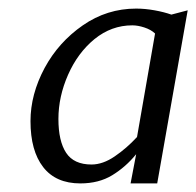

<svg xmlns="http://www.w3.org/2000/svg" viewBox="-20 -790 457 447"><path d="M167 -363Q110 -363 80.5 -401Q51 -439 51 -508Q51 -570.5 84 -632Q116.5 -692 172.8 -731Q229 -770 297 -770Q317.5 -770 339.8 -766Q362 -762 379 -756L417 -766L346 -363H284L297 -431Q272.5 -401 241.2 -382Q210 -363 167 -363ZM193 -407Q219.5 -407 247.2 -426Q275 -445 299 -471L341 -712Q331.5 -721 316.2 -726Q301 -731 288 -731Q239.5 -731 200 -699Q161 -667 138.5 -616Q116 -565 116 -513Q116 -461.5 134 -434.2Q152 -407 193 -407Z"/></svg>

Font: Merriweather Sans Variable Regular
Style: Italic
Weight: 300
Italic angle: -8°
Designer: Eben Sorkin
Foundry: Eben Sorkin
Version: Version 2.001